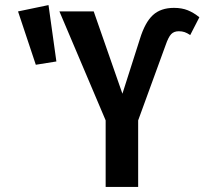

<svg xmlns="http://www.w3.org/2000/svg" viewBox="-20 -736 805 756"><path d="M396 -262 214 -691H349L462 -367L531 -583Q551 -648 582 -676.5Q613 -705 665 -705Q696 -705 719.5 -695.5Q743 -686 765 -668L729 -598Q717 -606 707 -609.5Q697 -613 684 -613Q665 -613 654 -601.5Q643 -590 632 -558L524 -262V0H396ZM171 -716 202 -494 121 -481 51 -691Z"/></svg>

Font: Fira Sans Extra Condensed Medium
Style: Regular
Weight: 500
Width: 1
Designer: Carrois Corporate & Edenspiekermann AG
Foundry: Carrois Corporate GbR & Edenspiekermann AG
Version: Version 4.203